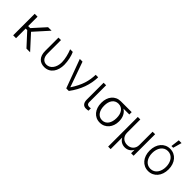

<svg xmlns="http://www.w3.org/2000/svg" viewBox="186 -2002 3443 3443"><g transform="rotate(45 1907.0 -280.5)"><path d="M160.5 -545.5H87.7V0H160.5V-244L200.6 -243.6L424.4 0H517.4L269.5 -271.3L516 -545.5H427.2L212 -307.2H160.5Z M691.1 -545.5V-209.9C690.7 -61.1 769.2 9.9 882.1 9.9C1036.6 9.9 1110.8 -122.5 1110.8 -275.2C1110.8 -367.9 1084.2 -484.7 1054 -545.5H986.9C1020.2 -467 1047.2 -359 1048.3 -276.3C1048.3 -147 980.8 -48.7 880 -48.7C811.1 -49 754.6 -95.2 754.6 -208.5L754.3 -545.5Z M1433.6 0H1498.6C1628.6 -172.6 1695 -359.4 1697.8 -545.5H1634.6C1629.6 -386 1592.3 -249.6 1474.1 -69.2H1469.5L1300.8 -545.5H1231.9Z M1835.9 -545.5V-118.3C1835.9 -30.2 1878.9 7.1 1937.5 7.1C1968.4 7.1 1989 2.5 1998.9 -0.4L1997.5 -61.1C1992.2 -58.9 1974.4 -55.4 1957.4 -55.4C1927.9 -55.4 1899.5 -70.3 1899.5 -118.3V-545.5Z M2060.4 -258.2C2060.4 -104.8 2149.5 10.3 2291.5 10.3C2433.6 10.3 2521.7 -108 2521.7 -247.5V-255C2521.7 -351.2 2483.7 -428.3 2415.1 -469.1H2564.3V-528.8H2290.5C2148.1 -528.8 2060.4 -415.8 2060.4 -266.3ZM2133.2 -266.3C2133.2 -378.9 2186.1 -469.1 2291.5 -469.1C2396.7 -469.1 2448.5 -379.3 2448.5 -268.1V-259.9C2448.5 -142.4 2394.5 -49.4 2291.5 -49.4C2187.5 -49.4 2133.2 -142 2133.2 -258.2Z M2703.1 207H2766.7V-82.7H2770.2C2798.7 -25.6 2856.9 7.1 2922.2 7.1C2987.9 7.1 3046.2 -25.6 3074.2 -82.7H3078.1V0H3141.7V-545.5H3078.1V-208.5C3078.1 -117.9 3015.3 -54.3 2922.2 -54.3C2829.5 -54.3 2766.7 -117.5 2766.7 -208.5V-545.5H2703.1Z M3518.8 11.4C3660.2 11.4 3758.9 -104 3758.9 -270.2C3758.9 -437.5 3660.2 -552.9 3518.8 -552.9C3377.5 -552.9 3278.8 -437.5 3278.8 -270.2C3278.8 -104 3377.5 11.4 3518.8 11.4ZM3518.8 -46.5C3405.5 -46.5 3342.3 -148.1 3342.3 -270.2C3342.3 -392.4 3405.5 -495.4 3518.8 -495.4C3632.1 -495.4 3695.3 -392.4 3695.3 -270.2C3695.3 -148.1 3632.1 -46.5 3518.8 -46.5ZM3498.2 -603.3H3542.6L3589.1 -768.5H3518.8Z"/></g></svg>

Font: Karasuma Gothic
Style: Light
Weight: 300
Designer: Rasmus Andersson / Ryoko Nishizuka
Foundry: rsms
Version: Version 1.00